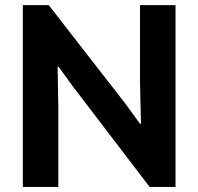

<svg xmlns="http://www.w3.org/2000/svg" viewBox="-20 -740 785 760"><path d="M70.3 -719.7H172.9L477.5 -328.1L534.2 -250H538.1L534.2 -413.1V-719.7H674.8V0H572.3L269.5 -396.5L211.9 -475.6H208L210.9 -309.6V0H70.3Z"/></svg>

Font: Reddit Sans Chocolate
Style: Bold
Weight: 700
Designer: Stephen Hutchings
Foundry: Reddit
Version: Version 1.011